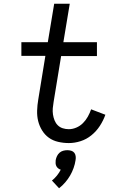

<svg xmlns="http://www.w3.org/2000/svg" viewBox="-20 -755 640 1024"><path d="M347 8Q318 8 290 1.5Q262 -5 240.5 -20.5Q219 -36 204.5 -59.5Q190 -83 183.5 -109.5Q177 -136 178 -165.5Q179 -195 184 -224L222 -457H94V-530H235L269 -735H352L318 -530H497V-456H306L266 -212Q263 -195 261.5 -178Q260 -161 262.5 -144.5Q265 -128 271 -113Q277 -98 288 -87Q299 -76 314.5 -71Q330 -66 347 -66Q367 -66 387 -74.5Q407 -83 422.5 -98.5Q438 -114 448.5 -133Q459 -152 466 -172L542 -143Q531 -112 512.5 -83.5Q494 -55 467.5 -33.5Q441 -12 409.5 -2Q378 8 347 8ZM295 249 257 208Q272 196 284 181Q296 166 304 150Q297 148 290.5 143Q284 138 280.5 131Q277 124 276.5 115.5Q276 107 277 99Q279 88 284 77.5Q289 67 297.5 59.5Q306 52 317 49Q328 46 339 46Q350 46 360 49Q370 52 376 59.5Q382 67 383.5 77.5Q385 88 383 99Q380 120 372.5 141Q365 162 354 181Q343 200 328 217.5Q313 235 295 249Z"/></svg>

Font: Iosevka Slab Extended
Style: Italic
Weight: 400
Width: 7
Italic angle: -9°
Monospace: yes
Designer: Belleve Invis
Foundry: Belleve Invis
Version: Version 11.1.0; ttfautohint (v1.8.3)